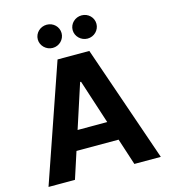

<svg xmlns="http://www.w3.org/2000/svg" viewBox="-134 -1051 1016 1156"><g transform="rotate(-15 374.0 -473.0)"><path d="M188.6 0 242.5 -165.8H505L558.9 0H723.7L473 -727.3H274.9L23.8 0ZM281.6 -285.9 371.1 -561.1H376.8L466.3 -285.9ZM265.6 -801.8C306.8 -801.8 339.5 -834.9 339.5 -874.3C339.5 -914.4 306.8 -946.4 265.6 -946.4C224.8 -946.4 191.1 -914.4 191.1 -874.3C191.1 -834.9 224.8 -801.8 265.6 -801.8ZM483 -801.8C524.1 -801.8 556.8 -834.9 556.8 -874.3C556.8 -914.4 524.1 -946.4 483 -946.4C442.1 -946.4 408.4 -914.4 408.4 -874.3C408.4 -834.9 442.1 -801.8 483 -801.8Z"/></g></svg>

Font: Karasuma Gothic
Style: Bold
Weight: 700
Designer: Rasmus Andersson / Ryoko Nishizuka
Foundry: Genbu
Version: Version 1.00